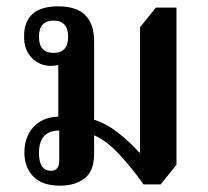

<svg xmlns="http://www.w3.org/2000/svg" viewBox="-20 -576 655 606"><path d="M277 -90V-149Q317 -132 359 -86Q401 -40 433 6H487L537 -56V-552H472L422 -490V-95H419Q388 -130 351 -158.5Q314 -187 277 -198V-446Q277 -556 164 -556Q56 -556 56 -461Q56 -417 81 -392.5Q106 -368 141 -368Q153 -368 164 -371V-208Q114 -206 85.5 -175Q57 -144 57 -94Q57 -49 84.5 -19.5Q112 10 170 10Q217 10 247 -13Q277 -36 277 -90ZM149 -409Q103 -409 103 -460Q103 -511 149 -511Q195 -511 195 -460Q195 -409 149 -409ZM141 -37Q103 -37 103 -93Q103 -164 167 -164V-69Q167 -37 141 -37Z"/></svg>

Font: Noto Serif Thai SemiCondensed Semi
Style: Regular
Weight: 600
Width: 4
Designer: Monotype Design Team
Foundry: Monotype Imaging Inc.
Version: Version 1.901